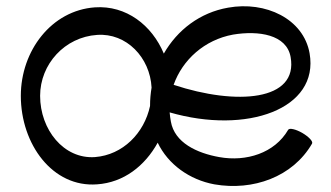

<svg xmlns="http://www.w3.org/2000/svg" viewBox="-20 -580 1080 627"><path d="M999 -111C1003 -118 989 -133 967 -146C946 -158 925 -163 921 -156C877 -80 784 -51 696 -67C623 -80 550 -114 538 -183C536 -193 535 -203 534 -213C786 -140 1023 -224 991 -406C971 -519 847 -577 725 -555C633 -539 559 -482 515 -405C476 -498 392 -563 290 -556C148 -546 48 -414 48 -267C48 -109 152 33 297 22C384 16 453 -38 495 -114C529 -43 599 7 680 22C806 44 936 -2 999 -111ZM741 -467C825 -481 916 -467 929 -394C955 -250 752 -235 547 -303C576 -385 648 -450 741 -467ZM111 -267C111 -371 192 -459 297 -466C393 -473 470 -392 475 -294C472 -276 470 -256 470 -234C451 -145 381 -74 290 -67C188 -60 111 -157 111 -267Z"/></svg>

Font: Nupuram
Style: Regular
Weight: 400
Designer: Santhosh Thottingal (santhosh.thottingal@gmail.com)
Foundry: SMC
Version: Version 1.000